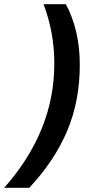

<svg xmlns="http://www.w3.org/2000/svg" viewBox="-90 -734 430 912"><path d="M168 -432Q168 -579 117 -714H223Q289 -590 289 -426Q289 -254 229 -112Q169 30 49 158H-70Q168 -111 168 -432Z"/></svg>

Font: Noto Sans Display
Style: Bold Italic
Weight: 700
Italic angle: -12°
Designer: Monotype Design team
Foundry: Monotype Imaging Inc.
Version: Version 1.000